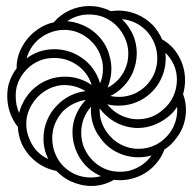

<svg xmlns="http://www.w3.org/2000/svg" viewBox="-20 -605 640 636"><path d="M310 -246V-241Q310 -200 334 -167Q352 -141 379.8 -126.5Q407.5 -112 439 -112Q470.5 -112 497.8 -126.2Q525 -140.5 544 -167Q567 -200.5 567 -242L566.5 -251Q555.5 -233 538 -219Q516 -201 489.8 -191Q463.5 -181 436 -181Q419.5 -181 398 -186Q371.5 -193 349 -208.5Q326.5 -224 310 -246ZM52 -129Q40.5 -154.5 39 -187L38 -186Q21.5 -207 12.8 -233Q4 -259 4 -286Q4 -309.5 9 -327Q17.5 -356.5 36.5 -381H35Q35 -417.5 53.8 -451.2Q72.5 -485 104 -507Q129 -525 158 -531Q179.5 -556.5 210.8 -570.8Q242 -585 276 -585Q313 -585 347 -568Q363 -570 372 -570Q403.5 -570 433 -557.8Q462.5 -545.5 485 -523Q506 -501 517.5 -473L518 -474Q553.5 -453.5 573.2 -417Q593 -380.5 593 -339Q593 -315.5 586 -291.5L587 -292Q596 -266.5 596 -241Q596 -216 588.5 -192.8Q581 -169.5 566 -150Q549 -125 523 -108.5L524 -108Q510.5 -73 481.8 -47.5Q453 -22 416 -13Q396 -8 378 -8Q368 -8 356.5 -9.5L357 -9Q321.5 11 283 11Q248 11 213 -5Q188 -17 166 -39.5V-39Q128 -46.5 98 -70.5Q68 -94.5 52 -129ZM311 -150Q296 -169.5 288.5 -192.8Q281 -216 281 -241L281.5 -251Q249 -215.5 249 -164Q249 -136 260.8 -110.8Q272.5 -85.5 294 -67Q329.5 -36 377 -36Q395.5 -36 410 -40Q432 -46 450.5 -58.8Q469 -71.5 482 -90Q461 -84 439 -84Q400.5 -84 366.5 -101.2Q332.5 -118.5 311 -150ZM373 -255Q353.5 -255 335.5 -259.5Q362 -225.5 405 -214Q419.5 -210 437 -210Q460 -210 481 -217.8Q502 -225.5 519 -241Q542 -259.5 554 -285.8Q566 -312 566 -341Q566 -367 556 -389.8Q546 -412.5 528 -430Q529 -419 529 -413Q529 -367 505.2 -328.5Q481.5 -290 440 -270Q408.5 -255 373 -255ZM43.5 -231Q49 -253 60 -272Q80.5 -308.5 116.8 -329.8Q153 -351 196 -351Q243.5 -351 283.5 -323.5Q277.5 -344 264.5 -361.5Q251.5 -379 233 -391Q200.5 -413 160 -413Q135.5 -413 116 -406Q87 -395.5 65.8 -372.5Q44.5 -349.5 36 -320Q32 -305.5 32 -286Q32 -255.5 43.5 -231ZM79 -141Q97.5 -97.5 140 -78Q124 -110 124 -146Q124 -177 135.8 -205.8Q147.5 -234.5 169 -256Q187.5 -275.5 212 -287.8Q236.5 -300 263.5 -303Q227.5 -325.5 184 -323Q152.5 -319.5 126.8 -302.2Q101 -285 85 -258Q67 -228 67 -194Q67 -166.5 79 -141ZM107 -433Q132.5 -442 160 -442Q184 -442 207 -435Q230 -428 250 -414Q272 -399.5 288 -377.2Q304 -355 311.5 -329Q321 -351 321 -376Q321 -397.5 316 -411Q308 -441 287 -463.8Q266 -486.5 237 -498Q217 -506 192 -506Q173 -506 154.2 -500Q135.5 -494 119 -483Q100.5 -470.5 87.2 -452Q74 -433.5 68 -411.5Q84 -424 107 -433ZM226 -29Q251.5 -17 280 -17Q297.5 -17 314.5 -21.5Q294.5 -30.5 276 -45Q249 -68 234.5 -100.2Q220 -132.5 220 -168Q220 -197.5 231.8 -224.8Q243.5 -252 264 -274Q243.5 -271 224 -261.5Q204.5 -252 189 -237Q171.5 -218 162.2 -195.2Q153 -172.5 153 -148Q153 -109.5 172 -77.8Q191 -46 226 -29ZM246 -525Q282.5 -511.5 308.2 -483.5Q334 -455.5 343 -419Q349 -398 349 -377Q349 -346 336.5 -314.5Q375.5 -335 394 -375Q405 -398.5 405 -427Q405 -462 387 -492Q369.5 -522.5 340.2 -539.8Q311 -557 275 -557Q234.5 -557 203 -534.5Q225 -533 246 -525ZM374 -284Q402.5 -284 428 -296Q462 -312.5 481.5 -343.5Q501 -374.5 501 -412Q501 -437.5 491.8 -460.8Q482.5 -484 465 -503Q430.5 -537.5 384 -541.5Q401.5 -524.5 412 -506Q422.5 -489 427.8 -468.8Q433 -448.5 433 -428Q433 -395.5 419 -363Q408 -338.5 389 -318.8Q370 -299 345.5 -287Q360 -284 374 -284Z"/></svg>

Font: JuliaMono
Style: Regular
Weight: 400
Monospace: yes
Designer: cormullion
Foundry: corm
Version: Version 0.055; ttfautohint (v1.8.4)